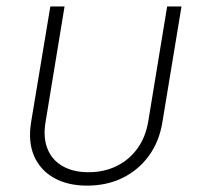

<svg xmlns="http://www.w3.org/2000/svg" viewBox="-20 -566 627 594"><path d="M249.5 8.3Q189.5 8.3 147 -15.6Q104.5 -39.6 85.4 -83.5Q66.4 -127.4 76.2 -188L135.7 -545.9H179.7L121.1 -189.5Q112.8 -140.6 127 -105.5Q141.1 -70.3 174.1 -51.8Q207 -33.2 253.9 -33.2Q301.3 -33.2 339.8 -51.8Q378.4 -70.3 404.3 -105.5Q430.2 -140.6 438.5 -189.5L497.1 -545.9H541.5L482.4 -188Q472.7 -127.9 440.4 -83.7Q408.2 -39.6 359.1 -15.6Q310.1 8.3 249.5 8.3Z"/></svg>

Font: Inter ExtraLight
Style: Italic
Weight: 250
Italic angle: -9.3988°
Designer: Rasmus Andersson
Foundry: rsms
Version: Version 4.001;git-66647c0bb